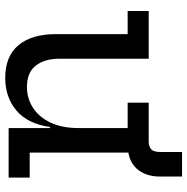

<svg xmlns="http://www.w3.org/2000/svg" viewBox="-11 -692 716 734"><g transform="rotate(90 347.0 -325.0)"><path d="M469.5 -455H372.5V-535.5H563.5V-80.5H659V0H469.5ZM204.5 -535.5V-194.5Q204.5 -137 231 -103.5Q257.5 -70 312 -70Q356.5 -70 392.2 -93.2Q428 -116.5 448.8 -160.5Q469.5 -204.5 469.5 -265.5L491 -158.5H465.5Q453.5 -73 402.8 -30Q352 13 278 13Q194.5 13 152.5 -38Q110.5 -89 110.5 -179.5V-455H22V-535.5ZM655 -663V-580Q655 -522 623.8 -488.5Q592.5 -455 531.5 -455H489L521 -535.5Q540 -535.5 550.5 -544.8Q561 -554 561 -579V-663Z"/></g></svg>

Font: Hepta Slab ExtraLight Medium
Style: Regular
Weight: 500
Version: Version 1.100